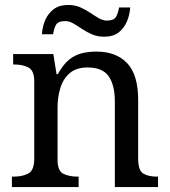

<svg xmlns="http://www.w3.org/2000/svg" viewBox="-20 -754 685 774"><path d="M28 0V-42H36Q70 -42 94 -54.5Q118 -67 118 -114V-426Q118 -470 94.5 -482Q71 -494 38 -494H33V-536H195L208 -455H213Q234 -493 257.5 -512.5Q281 -532 309 -539Q337 -546 369 -546Q448 -546 492.5 -499.5Q537 -453 537 -350V-114Q537 -67 557.5 -54.5Q578 -42 612 -42H617V0H443V-345Q443 -410 418.5 -446Q394 -482 333 -482Q288 -482 261.5 -459.5Q235 -437 223.5 -400Q212 -363 212 -320V-109Q212 -65 235.5 -53.5Q259 -42 292 -42H297V0ZM400 -606Q373 -606 351 -615.5Q329 -625 310.5 -637.5Q292 -650 275.5 -659.5Q259 -669 243 -669Q213 -669 205 -652.5Q197 -636 194 -616H149Q151 -647 162.5 -673.5Q174 -700 196.5 -717Q219 -734 255 -734Q282 -734 303.5 -724.5Q325 -715 343.5 -702.5Q362 -690 378.5 -680.5Q395 -671 411 -671Q440 -671 448.5 -687.5Q457 -704 460 -724H505Q503 -694 491.5 -667Q480 -640 458 -623Q436 -606 400 -606Z"/></svg>

Font: Noto Serif NP Hmong
Style: Regular
Weight: 400
Designer: Dalton Maag Ltd
Foundry: Dalton Maag Ltd
Version: Version 1.001